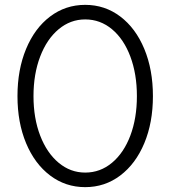

<svg xmlns="http://www.w3.org/2000/svg" viewBox="-20 -759 702 791"><path d="M52 -363Q52 -472 87.5 -557.5Q123 -643 186.5 -691Q250 -739 331 -739Q412 -739 475.5 -691Q539 -643 574.5 -557.5Q610 -472 610 -363Q610 -254 574.5 -169Q539 -84 475.5 -36Q412 12 331 12Q250 12 186.5 -36Q123 -84 87.5 -169Q52 -254 52 -363ZM544 -363Q544 -454 517 -526Q490 -598 441.5 -638.5Q393 -679 331 -679Q270 -679 221.5 -638.5Q173 -598 145.5 -526Q118 -454 118 -363Q118 -272 145.5 -200.5Q173 -129 221.5 -88.5Q270 -48 331 -48Q393 -48 441.5 -88.5Q490 -129 517 -200.5Q544 -272 544 -363Z"/></svg>

Font: 寒蝉端黑体 Light
Style: Regular
Weight: 300
Designer: ChillDuanSans {Warren2060}; 
Source Han Sans {Ryoko NISHIZUKA 西塚涼子 (kana, bopomofo & ideographs); Paul D. Hunt (Latin, G
Foundry: ChillType&Adobe
Version: Version 1.300;Glyphs 3.3 (3306)